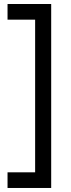

<svg xmlns="http://www.w3.org/2000/svg" viewBox="-20 -727 352 958"><path d="M17.6 210.9H235.4V-707H17.6V-628.9H155.3V132.8H17.6Z"/></svg>

Font: Wanted Sans Variable
Style: Regular
Weight: 400
Designer: Original Design by Kil Hyung-jin and Kang Hanbin, Wanted Lab, Inc; Hangeul from Source Han Sans by Jang Soo-young and Ka
Foundry: Wanted Lab, Inc.
Version: Version 1.003;Glyphs 3.2 (3227)